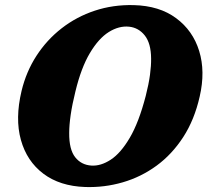

<svg xmlns="http://www.w3.org/2000/svg" viewBox="-20 -735 832 770"><path d="M516 -714.5Q619 -712 686.2 -662.2Q753.5 -612.5 778.8 -530.5Q804 -448.5 781 -348.5Q760 -255 715 -185.5Q670 -116 607.8 -70.5Q545.5 -25 472.2 -3.8Q399 17.5 321.5 15Q220 11.5 153.8 -38.5Q87.5 -88.5 63.8 -174Q40 -259.5 66.5 -370.5Q85 -447.5 126.2 -511.2Q167.5 -575 227.2 -621.5Q287 -668 360.2 -692.2Q433.5 -716.5 516 -714.5ZM346.5 -71Q384 -68.5 424 -94.5Q464 -120.5 500.5 -182.5Q537 -244.5 564.5 -350.5Q576.5 -397.5 581.5 -434.8Q586.5 -472 586 -501Q585.5 -561 560.8 -592.5Q536 -624 497.5 -628Q457 -632 416.2 -606.5Q375.5 -581 340.5 -522.2Q305.5 -463.5 282.5 -368.5Q269.5 -316 263.5 -274.5Q257.5 -233 257.5 -201.5Q257 -135.5 281.5 -104.5Q306 -73.5 346.5 -71Z"/></svg>

Font: Fraunces 9pt S100
Style: Bold Italic
Weight: 700
Italic angle: -16°
Version: Version 1.000; ttfautohint (v1.8.3)